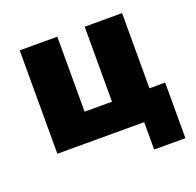

<svg xmlns="http://www.w3.org/2000/svg" viewBox="-115 -627 902 883"><g transform="rotate(-20 336.0 -186.0)"><path d="M494 134V0H69V-506H253V-139H387V-506H570V-138H647V134Z"/></g></svg>

Font: Nunito Sans 7pt SemiCondensed Black
Style: Regular
Weight: 900
Width: 4
Designer: Vernon Adams
Foundry: Vernon Adams
Version: Version 3.101;gftools[0.9.27]